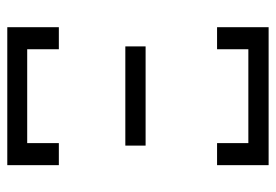

<svg xmlns="http://www.w3.org/2000/svg" viewBox="-138 -638 775 540"><g transform="rotate(-90 250.0 -367.5)"><path d="M56 -590H118V-679H382V-590H444V-735H56ZM390 -346V-403H111V-346ZM56 0H444V-145H382V-57H118V-145H56Z"/></g></svg>

Font: Iosevka SS09 Light
Style: Regular
Weight: 300
Monospace: yes
Designer: Belleve Invis
Foundry: Belleve Invis
Version: Version 5.2.1; ttfautohint (v1.8.3)